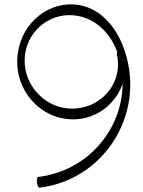

<svg xmlns="http://www.w3.org/2000/svg" viewBox="-20 -849 667 894"><path d="M163 25C464 -11 656 -315 563 -605C530 -711 458 -805 351 -825C212 -850 83 -746 63 -602C38 -428 179 -275 350 -295C446 -307 521 -373 551 -459C549 -243 386 -52 157 -25C153 -24 151 -13 152 1C154 15 159 25 163 25ZM524 -596C553 -476 467 -360 344 -345C199 -327 77 -453 97 -598C114 -716 225 -797 342 -775C430 -759 496 -691 526 -606C524 -603 523 -600 524 -596Z"/></svg>

Font: Nupuram Thin
Style: Regular
Weight: 100
Designer: Santhosh Thottingal (santhosh.thottingal@gmail.com)
Foundry: SMC
Version: Version 1.000